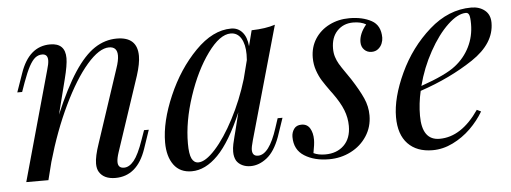

<svg xmlns="http://www.w3.org/2000/svg" viewBox="-42 -632 1996 750"><g transform="rotate(-5 956.5 -257.0)"><path d="M504.4 -88.9Q469.2 14.2 383.3 14.2Q338.4 14.2 320.3 -15.1Q312.5 -27.8 312.5 -47.9Q312.5 -76.2 329.6 -126L424.3 -412.1Q434.6 -441.9 434.6 -461.4Q434.6 -496.1 402.3 -496.1Q363.8 -496.1 315.4 -440.2Q267.1 -384.3 220.2 -286.6Q173.3 -189 139.2 -69.8L121.6 0H34.7L154.3 -429.2Q161.6 -453.1 161.6 -466.8Q161.6 -491.2 139.6 -491.2Q124.5 -491.2 112.5 -481.7Q100.6 -472.2 88.6 -450.2Q76.7 -428.2 62.5 -389.2L49.3 -352.1H30.3L55.7 -424.8Q90.8 -527.8 174.3 -527.8Q233.4 -527.8 233.4 -468.8Q233.4 -441.9 219.7 -388.2L185.1 -251.5Q228 -353 267.8 -413.6Q307.6 -474.1 348.4 -501Q389.2 -527.8 435.5 -527.8Q516.1 -527.8 516.1 -452.6Q516.1 -422.9 501.5 -377L404.3 -85Q396.5 -61.5 396.5 -47.4Q396.5 -22.9 420.4 -22.9Q440.9 -22.9 459.5 -45.7Q478 -68.4 497.6 -125L510.7 -162.1H529.3Z M1053.7 -163.1 1028.8 -89.8Q1008.3 -34.2 977.5 -10Q946.8 14.2 913.6 14.2Q895 14.2 880.6 7.1Q866.2 0 858.4 -12.2Q850.1 -26.9 850.1 -47.4Q850.1 -62 853.5 -77.9Q856.9 -93.8 860.8 -108.2Q864.7 -122.6 865.7 -127L883.8 -199.7Q835.9 -87.4 786.1 -36.6Q736.3 14.2 682.6 14.2Q636.7 14.2 612.5 -18.8Q588.4 -51.8 588.4 -106.9Q588.4 -188 631.6 -288.1Q674.8 -388.2 743.4 -458Q812 -527.8 883.8 -527.8Q910.6 -527.8 927.7 -508.3Q944.8 -488.8 947.8 -453.1L963.4 -514.2Q1019 -515.6 1055.7 -527.8L930.7 -85.9Q923.3 -59.6 923.3 -48.8Q923.3 -23.9 945.8 -23.9Q989.7 -23.9 1022.5 -126L1034.7 -163.1ZM916 -327.1 934.6 -399.9Q935.5 -415.5 935.5 -421.9Q935.5 -461.9 921.1 -485.4Q906.7 -508.8 880.4 -508.8Q837.9 -508.8 789.8 -442.6Q741.7 -376.5 709.2 -278.8Q676.8 -181.2 676.8 -95.2Q676.8 -53.7 685.5 -35.9Q694.3 -18.1 711.4 -18.1Q739.3 -18.1 778.1 -60.8Q816.9 -103.5 854.2 -174.8Q891.6 -246.1 916 -327.1Z M1208 -5.9Q1253.4 -5.9 1281.2 -33Q1309.1 -60.1 1309.1 -108.9Q1309.1 -140.6 1297.1 -171.4Q1285.2 -202.1 1256.8 -241.2L1250.5 -249.5Q1231 -276.4 1219.5 -294.7Q1208 -313 1200 -336.4Q1191.9 -359.9 1191.9 -386.2Q1191.9 -427.7 1212.6 -460Q1233.4 -492.2 1269 -510Q1304.7 -527.8 1347.2 -527.8Q1398.9 -527.8 1434.1 -508.5Q1469.2 -489.3 1469.2 -440.9Q1469.2 -430.2 1464.4 -418.2Q1459.5 -406.2 1449 -397.7Q1438.5 -389.2 1422.9 -389.2Q1405.8 -389.2 1394.3 -400.9Q1382.8 -412.6 1382.8 -431.2Q1382.8 -463.4 1411.1 -498Q1391.1 -509.8 1360.8 -509.8Q1322.8 -509.8 1298.3 -484.4Q1273.9 -459 1273.9 -415Q1273.9 -397 1278.6 -382.3Q1283.2 -367.7 1291 -354.2Q1298.8 -340.8 1315.9 -316.4Q1333 -291.5 1334 -290Q1363.8 -243.7 1378.4 -210.9Q1393.1 -178.2 1393.1 -143.1Q1393.1 -97.7 1369.6 -61.8Q1346.2 -25.9 1306.9 -5.9Q1267.6 14.2 1221.2 14.2Q1163.6 14.2 1124.8 -10.3Q1085.9 -34.7 1085.9 -85Q1085.9 -102.5 1095.5 -116.2Q1105 -129.9 1125 -129.9Q1147.5 -129.9 1158.2 -111.8Q1168.9 -93.8 1168.9 -66.9Q1168.9 -49.3 1162.1 -15.1Q1180.7 -5.9 1208 -5.9Z M1600.6 -220.7Q1589.4 -171.9 1589.4 -124Q1589.4 -27.8 1658.2 -27.8Q1743.7 -27.8 1812.5 -127.9L1828.6 -120.1Q1808.1 -85 1776.9 -54.4Q1745.6 -23.9 1706.8 -4.9Q1668 14.2 1627.4 14.2Q1565.4 14.2 1530.5 -22.2Q1495.6 -58.6 1495.6 -127Q1495.6 -202.6 1540 -298.1Q1584.5 -393.6 1660.4 -460.7Q1736.3 -527.8 1825.2 -527.8Q1857.4 -527.8 1878.4 -510.7Q1899.4 -493.7 1899.4 -461.9Q1899.4 -380.9 1809.3 -320.8Q1719.2 -260.7 1600.6 -220.7ZM1605 -239.7Q1704.1 -274.4 1741.2 -304.2Q1778.3 -333 1798.8 -374.3Q1819.3 -415.5 1819.3 -463.9Q1819.3 -490.7 1815.4 -499.8Q1811.5 -508.8 1803.2 -508.8Q1771 -508.8 1731.4 -471.4Q1691.9 -434.1 1657.5 -371.8Q1623 -309.6 1605 -239.7Z"/></g></svg>

Font: TypoPRO Playfair Display
Style: Italic
Weight: 400
Italic angle: -14°
Designer: Claus Eggers Sørensen
Foundry: Claus Eggers Sørensen
Version: Version 1.004;PS 001.004;hotconv 1.0.70;makeotf.lib2.5.58329